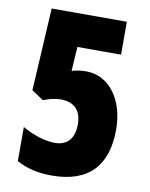

<svg xmlns="http://www.w3.org/2000/svg" viewBox="-82 -775 660 845"><g transform="rotate(10 247.5 -352.0)"><path d="M279 -468C264 -468 242 -467 214 -459L221 -567H416V-714H80L59 -345L112 -310C140 -321 165 -327 189 -327C251 -327 282 -292 282 -232C282 -167 251 -134 196 -134C150 -134 95 -153 50 -179V-27C94 -2 146 10 207 10C373 10 452 -78 452 -238C452 -374 379 -468 279 -468Z"/></g></svg>

Font: Noto Sans Gujarati ExtraCondensed Black
Style: Regular
Weight: 900
Width: 2
Designer: Jelle Bosma - Monotype Design Team, Universal Thirst
Foundry: Monotype Imaging Inc.
Version: Version 2.106